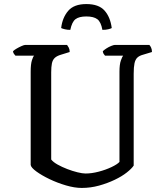

<svg xmlns="http://www.w3.org/2000/svg" viewBox="-20 -925 804 945"><path d="M382 0Q347 0 304.5 -12.5Q262 -25 223.5 -43.5Q185 -62 159 -81Q133 -100 131 -113V-572Q131 -609 137 -628Q143 -647 148 -651H56Q53 -655 49 -659.5Q45 -664 44 -673Q50 -679 62 -686Q74 -693 86.5 -698.5Q99 -704 105 -704H310Q314 -699 318.5 -690.5Q323 -682 323 -669L281 -656Q260 -650 249.5 -640Q239 -630 235.5 -613Q232 -596 232 -569V-140Q242 -127 263.5 -115Q285 -103 311 -93Q337 -83 361.5 -77Q386 -71 401 -71Q431 -71 465.5 -80Q500 -89 528.5 -102.5Q557 -116 568 -128V-572Q568 -608 575 -627.5Q582 -647 586 -651H497Q493 -655 490 -660Q487 -665 486 -673Q492 -679 503.5 -686.5Q515 -694 527.5 -699Q540 -704 546 -704H715Q720 -699 724 -690Q728 -681 728 -669L685 -656Q666 -651 656 -641.5Q646 -632 642 -613.5Q638 -595 638 -562V-110Q628 -95 604 -76Q580 -57 544.5 -40Q509 -23 467.5 -11.5Q426 0 382 0ZM405 -905Q466 -905 494.5 -873Q523 -841 530 -787Q525 -784 513 -781Q501 -778 484 -778Q477 -817 459 -830.5Q441 -844 405 -844Q369 -844 351.5 -830.5Q334 -817 326 -778Q311 -778 299 -781Q287 -784 281 -787Q287 -838 315.5 -871.5Q344 -905 405 -905Z"/></svg>

Font: Texturina 12pt
Style: Regular
Weight: 400
Designer: Guillermo Torres Carreño
Foundry: Omnibus-Type
Version: Version 1.002